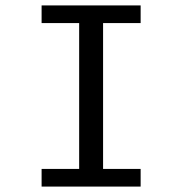

<svg xmlns="http://www.w3.org/2000/svg" viewBox="-20 -688 672 708"><path d="M133.4 0V-65.1H271.9V-602.9H133.4V-668H498.6V-602.9H360.1V-65.1H498.6V0Z"/></svg>

Font: Atkinson Hyperlegible Mono ExtraLight
Style: Regular
Weight: 200
Monospace: yes
Designer: Elliott Scott, Megan Eiswerth, Linus Boman, Theodore Petrosky, Letters from Sweden
Foundry: Applied Design Works, Letters from Sweden
Version: Version 2.001